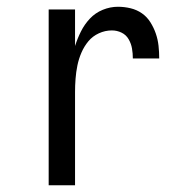

<svg xmlns="http://www.w3.org/2000/svg" viewBox="-20 -548 540 568"><path d="M124 0V-520H202V-412Q209 -434 219.5 -455Q230 -476 246 -493Q262 -510 284 -519Q306 -528 329 -528Q348 -528 366.5 -523.5Q385 -519 400 -508.5Q415 -498 425 -482Q435 -466 441 -448.5Q447 -431 449 -412.5Q451 -394 451 -375H373Q373 -390 370.5 -404.5Q368 -419 360.5 -432Q353 -445 339.5 -451.5Q326 -458 311 -458Q291 -458 272.5 -449.5Q254 -441 241.5 -426Q229 -411 221 -392.5Q213 -374 209 -354.5Q205 -335 203.5 -315Q202 -295 202 -276V0Z"/></svg>

Font: Iosevka Fuck
Style: Regular
Weight: 400
Monospace: yes
Designer: Belleve Invis
Foundry: Belleve Invis
Version: Version 28.0.7; ttfautohint (v1.8.3)